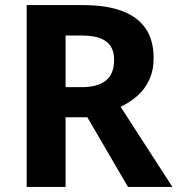

<svg xmlns="http://www.w3.org/2000/svg" viewBox="-20 -734 697 754"><path d="M304.4 -714Q398.3 -714 460 -690.6Q521.8 -667.2 552.5 -621.3Q583.3 -575.3 583.3 -506.1Q583.3 -457.7 566.2 -420.9Q549.2 -384.1 520.1 -358.2Q490.9 -332.4 453.7 -314.5L657 0H482.5L322.9 -273.6H237.6V0H84.8V-714ZM300.6 -594.5H237.6V-391.7H301.3Q362.1 -391.7 395.1 -417.1Q428.1 -442.4 428.1 -499.1Q428.1 -531.4 414.7 -552.4Q401.4 -573.4 373.2 -584Q344.9 -594.5 300.6 -594.5Z"/></svg>

Font: Noto Sans Khmer
Style: Regular
Weight: 400
Designer: Danh Hong and the Monotype Design Team
Foundry: Monotype Imaging Inc.
Version: Version 2.003